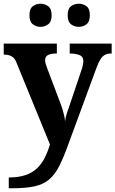

<svg xmlns="http://www.w3.org/2000/svg" viewBox="-20 -770 619 1030"><path d="M27 182Q79 182 116 169.5Q153 157 178 133.5Q203 110 219.5 77.5Q236 45 248 5L68 -435Q61 -453 51 -461.5Q41 -470 29.5 -473.5Q18 -477 4 -477H0V-536H285V-483H282Q254 -483 238 -475Q222 -467 222 -446Q222 -438 225.5 -426.5Q229 -415 232 -407L301 -224Q311 -199 316.5 -180Q322 -161 325 -146.5Q328 -132 329 -118Q331 -139 339.5 -165Q348 -191 351 -198L417 -394Q421 -404 424 -419Q427 -434 427 -443Q427 -465 409 -473.5Q391 -482 358 -483H354V-536H579V-483H575Q557 -483 543.5 -476Q530 -469 519.5 -453Q509 -437 499 -410L348 0Q322 73 298.5 119.5Q275 166 244 192.5Q213 219 165.5 229.5Q118 240 44 240H27ZM403 -626Q379 -626 361 -639.8Q343 -653.6 343 -687.7Q343 -723 361 -736.5Q379 -750 403 -750Q426 -750 444 -736.7Q462 -723.4 462 -688Q462 -653.7 444 -639.8Q426 -626 403 -626ZM197 -626Q174 -626 156 -639.8Q138 -653.6 138 -687.7Q138 -723 156 -736.5Q174 -750 197 -750Q220 -750 238.5 -736.7Q257 -723.4 257 -688Q257 -653.7 238.5 -639.8Q220 -626 197 -626Z"/></svg>

Font: Noto Serif Thai
Style: Regular
Weight: 400
Designer: Monotype Design Team
Foundry: Monotype Imaging Inc.
Version: Version 2.001